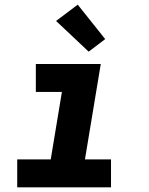

<svg xmlns="http://www.w3.org/2000/svg" viewBox="-20 -805 640 825"><path d="M54 0V-120H198L246 -410H134V-530H413L345 -120H457V0ZM361 -583 221 -715 314 -785 432 -637Z"/></svg>

Font: Iosevka Curly Slab HvExObl
Style: Regular
Weight: 900
Width: 7
Italic angle: -9°
Monospace: yes
Designer: Belleve Invis
Foundry: Belleve Invis
Version: Version 11.1.0; ttfautohint (v1.8.3)